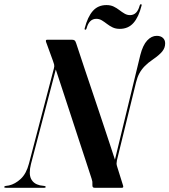

<svg xmlns="http://www.w3.org/2000/svg" viewBox="-60 -888 801 908"><path d="M86.5 -112.5 206.5 -569.5 201.5 -566.5Q220.5 -508.5 239.8 -450.2Q259 -392 277.5 -335.2Q296 -278.5 313.2 -226Q330.5 -173.5 345.8 -127Q361 -80.5 373.5 -42Q376 -34 376.8 -28.8Q377.5 -23.5 377 -14.5Q376.5 -7 378.8 -3.5Q381 0 387 0H516.5Q521.5 0 522.5 -2.8Q523.5 -5.5 522 -10.5L494.5 -98.5Q491 -109 491.2 -115Q491.5 -121 493 -130L583.5 -499Q589.5 -523.5 599.5 -541.8Q609.5 -560 625 -575.8Q640.5 -591.5 662 -606Q694 -628 707.5 -645Q721 -662 721 -682Q721.5 -698 711 -708.2Q700.5 -718.5 681 -718.5Q656.5 -718.5 636 -696.5Q615.5 -674.5 603.5 -627.5L478.5 -112L488 -119.5Q473 -165.5 459 -207.8Q445 -250 431.5 -290.8Q418 -331.5 403.8 -373.8Q389.5 -416 373.8 -463Q358 -510 339.8 -564Q321.5 -618 300.5 -682.5Q297 -694 292.5 -697Q288 -700 281.5 -700H163Q160 -700 158.5 -698.8Q157 -697.5 157 -695.5Q157 -693.5 157.5 -690.5L190.5 -600Q193.5 -592 195.8 -583.5Q198 -575 195 -565L77 -114.5Q64.5 -66.5 38 -42Q11.5 -17.5 -17.5 -11L-34 -8.5Q-40 -7 -40 -3.5Q-40 -1.5 -38 -0.8Q-36 0 -32 0H150Q153 0 154.5 -1Q156 -2 156 -4Q156 -6 154.5 -7Q153 -8 150 -8.5L129 -11.5Q98.5 -18.5 86.8 -42.5Q75 -66.5 86.5 -112.5ZM506.5 -751.5Q487 -751.5 472.5 -758.5Q458 -765.5 445.8 -775Q433.5 -784.5 421.5 -791.8Q409.5 -799 395.5 -799Q361.5 -799 349.5 -754Q348 -747.5 343.5 -747.5Q339 -747.5 340.5 -754Q354.5 -808.5 379 -836.2Q403.5 -864 443.5 -864Q463 -864 477.5 -857Q492 -850 504.2 -840.5Q516.5 -831 528.8 -823.8Q541 -816.5 555 -816.5Q588.5 -816.5 600.5 -861.5Q602 -868 606.5 -868Q611 -868 609.5 -861.5Q596 -807.5 571.2 -779.5Q546.5 -751.5 506.5 -751.5Z"/></svg>

Font: Fraunces 120pt SemiBold
Style: Italic
Weight: 600
Italic angle: -16°
Version: Version 1.000;[b76b70a41]